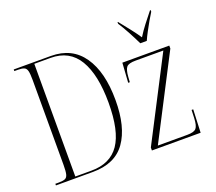

<svg xmlns="http://www.w3.org/2000/svg" viewBox="-127 -939 1247 1111"><g transform="rotate(-20 497.0 -383.0)"><path d="M38 0V-10H60Q85 -10 98 -15.5Q111 -21 115.5 -39.5Q120 -58 120 -96V-621Q120 -658 115.5 -675.5Q111 -693 98 -698.5Q85 -704 60 -704H38V-714H266Q396 -714 463.5 -616.5Q531 -519 531 -346Q531 -181 467 -90.5Q403 0 266 0ZM260 -10Q377 -10 432.5 -91Q488 -172 488 -346Q488 -518 432.5 -611Q377 -704 261 -704H161V-10ZM629 0V-18L889 -521H718Q675 -521 662 -505.5Q649 -490 646 -446L644 -415H634L642 -536H931V-518L671 -15H852Q894 -15 907.5 -30.5Q921 -46 923 -92L925 -142H935L929 0ZM778 -606Q762 -640 738.5 -683.5Q715 -727 696 -756V-766H699Q727 -731 751.5 -700Q776 -669 799 -635Q820 -669 844 -700Q868 -731 896 -766H900V-756Q887 -736 872 -709.5Q857 -683 842.5 -656Q828 -629 818 -606Z"/></g></svg>

Font: Noto Serif Display Condensed ExtraLight
Style: Regular
Weight: 200
Width: 3
Designer: Monotype Design Team
Foundry: Monotype Imaging Inc.
Version: Version 2.009